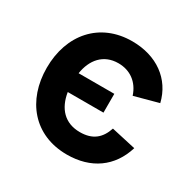

<svg xmlns="http://www.w3.org/2000/svg" viewBox="-131 -688 838 836"><g transform="rotate(30 288.0 -270.0)"><path d="M304.5 15C425 15 511.5 -46 545 -156L422 -183.5C403.5 -128 368.5 -98 304.5 -98C228.5 -98 184 -146.5 172 -223H351.5V-317.5H172C183 -389 225.5 -442 301 -442C359.5 -442 405.5 -409.5 425 -350L545 -382.5C519.5 -489 429 -555 305.5 -555C142 -555 40 -435.5 40 -269C40 -106 138.5 15 304.5 15Z"/></g></svg>

Font: Eudonet
Style: Bold
Weight: 700
Designer: Mikhail Sharanda
Foundry: Mikhail Sharanda
Version: Version 4.503;Glyphs 3.1.2 (3151)